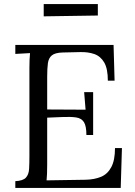

<svg xmlns="http://www.w3.org/2000/svg" viewBox="-20 -920 662 940"><path d="M403 -259Q403 -303 391 -322Q379 -341 353 -345Q327 -349 284 -347L211 -344V-115Q211 -63 208 -37L399 -40Q443 -41 475 -54.5Q507 -68 525 -102Q543 -136 543 -195H577L571 0H55V-33Q93 -35 107 -50.5Q121 -66 122.5 -93.5Q124 -121 124 -156V-588Q124 -630 127 -660Q109 -659 91 -658Q73 -657 55 -656V-700H536L541 -525H508Q508 -584 490 -614.5Q472 -645 441.5 -655.5Q411 -666 373 -665L287 -663Q250 -662 234 -649Q218 -636 214.5 -610.5Q211 -585 211 -544V-384L399 -383L392 -469H436V-259ZM194 -840V-900H459V-844Z"/></svg>

Font: Lora
Style: Regular
Weight: 400
Designer: Olga Karpushina, Alexei Vanyashin (Cyrillic)
Foundry: Cyreal
Version: Version 3.005; ttfautohint (v1.8.4.7-5d5b)